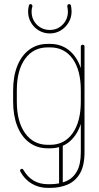

<svg xmlns="http://www.w3.org/2000/svg" viewBox="-20 -719 485 936"><path d="M44 -278Q44 -347 64.5 -398Q85 -449 123 -477Q161 -505 213 -505H224Q275 -505 312.5 -477Q350 -449 370 -398Q390 -347 390 -278V-224Q390 -155 370 -103.5Q350 -52 313 -24Q276 4 224 4H213Q161 4 123 -24Q85 -52 64.5 -103.5Q44 -155 44 -224ZM62 -278V-224Q62 -126 102.5 -69.5Q143 -13 213 -13H224Q294 -13 334 -69.5Q374 -126 374 -224V-278Q374 -377 334 -432.5Q294 -488 224 -488H213Q143 -488 102.5 -432.5Q62 -377 62 -278ZM79 117Q78 116 78 113Q78 110 80 107Q82 104 87 104Q92 104 94 109Q114 144 144 161.5Q174 179 213 179H224Q267 179 301 165Q335 151 354.5 117Q374 83 374 23V-493Q374 -496 376.5 -498.5Q379 -501 383 -501Q387 -501 389.5 -498.5Q392 -496 392 -493V23Q392 89 369.5 127Q347 165 309 181Q271 197 224 197H213Q170 197 135 176.5Q100 156 79 117ZM286 179Q286 183 283.5 185.5Q281 188 277 188Q273 188 270.5 185.5Q268 183 268 179V-11Q268 -15 270.5 -17.5Q273 -20 277 -20Q281 -20 283.5 -17.5Q286 -15 286 -11ZM308 -688Q308 -689 308 -689Q308 -689 308 -690Q308 -693 310.5 -696Q313 -699 317 -699Q320 -699 322.5 -697Q325 -695 326 -692Q327 -686 328 -678Q329 -670 329 -663Q329 -634 314.5 -609.5Q300 -585 276 -570.5Q252 -556 223 -556Q194 -556 170 -570Q146 -584 131.5 -608.5Q117 -633 117 -663Q117 -670 118 -678Q119 -686 121 -692Q121 -695 123.5 -697Q126 -699 129 -699Q133 -699 135.5 -696Q138 -693 138 -689Q138 -689 138 -688.5Q138 -688 138 -688Q136 -682 135 -675.5Q134 -669 134 -663Q134 -624 160 -598.5Q186 -573 223 -573Q260 -573 285.5 -599Q311 -625 311 -663Q311 -669 310 -675.5Q309 -682 308 -688Z"/></svg>

Font: Libertine-Super Thin
Style: Regular
Weight: 100
Designer: Bastien Sozeau
Foundry: NBR — Bastien Sozeau
Version: Version 2.003;gftools[0.9.33]